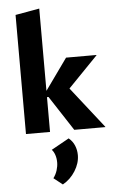

<svg xmlns="http://www.w3.org/2000/svg" viewBox="-66 -766 665 1121"><g transform="rotate(-5 266.5 -205.5)"><path d="M350 0 217 -204H201V-231L339 -424H517V-422L295 -193L306 -290L532 -2V0ZM67 0V-698L208 -723V0ZM256 312 204 271Q219 251 226.5 227Q234 203 234 181Q234 156 227 136Q220 116 209 105L313 47Q336 66 347 92.5Q358 119 358 149Q358 196 329.5 241.5Q301 287 256 312Z"/></g></svg>

Font: Ysabeau Office ExtraBold
Style: Regular
Weight: 800
Designer: Christian Thalmann (Catharsis Fonts)
Version: Version 2.001;gftools[0.9.30]; featfreeze: tnum,lnum,ss02